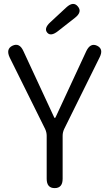

<svg xmlns="http://www.w3.org/2000/svg" viewBox="-20 -967 563 987"><path d="M261 0Q220 0 220 -48V-269Q220 -287 212 -304L30 -671Q9 -715 44 -732Q80 -749 100 -705L256 -369Q260 -360 262 -360Q264 -360 268 -369L424 -705Q445 -748 479 -732Q514 -715 492 -672L310 -304Q302 -287 302 -269V-48Q302 0 261 0ZM278 -807Q241 -778 223 -799Q204 -821 239 -853L321 -929Q357 -962 380 -934Q404 -906 366 -876Z"/></svg>

Font: Resource Han Rounded JP Normal
Style: Regular
Weight: 350
Designer: Cyano Hao (round all glyphs); Ryoko NISHIZUKA 西塚涼子 (kana, bopomofo & ideographs); Paul D. Hunt (Latin, Greek & Cyrillic)
Foundry: Cyano Hao
Version: 0.990